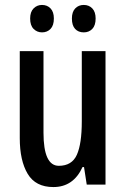

<svg xmlns="http://www.w3.org/2000/svg" viewBox="-20 -747 509 777"><path d="M407 -540V0H331L320 -71H314Q277 10 196 10Q124 10 92 -43.5Q60 -97 60 -188V-540H156V-210Q156 -76 218 -76Q271 -76 291 -120.5Q311 -165 311 -256V-540ZM102 -672Q102 -699 116 -713Q130 -727 150 -727Q171 -727 184.5 -713Q198 -699 198 -672Q198 -644 184.5 -630Q171 -616 150 -616Q130 -616 116 -630Q102 -644 102 -672ZM271 -672Q271 -699 284.5 -713Q298 -727 319 -727Q340 -727 353.5 -713Q367 -699 367 -672Q367 -644 353.5 -630Q340 -616 319 -616Q297 -616 284 -630Q271 -644 271 -672Z"/></svg>

Font: Noto Sans Lao Looped ExtraCondensed Medium
Style: Regular
Weight: 500
Width: 2
Designer: Mark Frömberg, Ben Mitchell
Foundry: The Fontpad Ltd
Version: Version 1.002; ttfautohint (v1.8.4.7-5d5b)